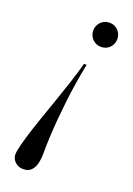

<svg xmlns="http://www.w3.org/2000/svg" viewBox="-147 -587 613 882"><g transform="rotate(20 159.0 -146.0)"><path d="M85 238Q59 238 42 218.8Q25 199.5 31 169Q37 137 50.5 92.8Q64 48.5 81.8 -3Q99.5 -54.5 118.5 -108.5Q137.5 -162.5 154.5 -214.8Q171.5 -267 183.5 -312H196.5Q187.5 -267 179.8 -219.8Q172 -172.5 166.5 -124.8Q161 -77 157 -31Q153 15 151 58Q149 101 149 139Q149 166.5 143.2 189Q137.5 211.5 123.5 224.8Q109.5 238 85 238ZM230 -412Q213.5 -412 200.2 -419.8Q187 -427.5 179 -441Q171 -454.5 171 -471Q171 -487.5 179 -501Q187 -514.5 200.2 -522.2Q213.5 -530 230 -530Q246.5 -530 259.8 -522.2Q273 -514.5 280.8 -501Q288.5 -487.5 288.5 -471Q288.5 -454.5 280.8 -441Q273 -427.5 259.8 -419.8Q246.5 -412 230 -412Z"/></g></svg>

Font: Bodoni Moda 18pt
Style: Italic
Weight: 400
Italic angle: -13°
Designer: Owen Earl
Foundry: indestructible type
Version: Version 2.005